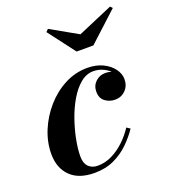

<svg xmlns="http://www.w3.org/2000/svg" viewBox="-132 -804 802 910"><g transform="rotate(-20 269.0 -349.0)"><path d="M190 10Q110.5 10 68.5 -31.8Q26.5 -73.5 26.5 -144Q26.5 -203 50.2 -260.8Q74 -318.5 115.5 -366Q157 -413.5 211 -441.8Q265 -470 325.5 -470Q370 -470 403.5 -453.8Q437 -437.5 455.5 -412.2Q474 -387 474 -360Q474 -326 452.5 -304.5Q431 -283 400 -283Q372 -283 350 -299.2Q328 -315.5 328 -349Q328 -379 348.5 -398.5Q369 -418 397.5 -418Q415 -418 432.2 -411.8Q449.5 -405.5 461.2 -392.8Q473 -380 473 -360H455Q455 -382.5 439.2 -402Q423.5 -421.5 399 -433.5Q374.5 -445.5 347.5 -445.5Q312 -445.5 281.8 -420.2Q251.5 -395 227.5 -354Q203.5 -313 186.8 -264.8Q170 -216.5 161 -169.5Q152 -122.5 152 -86.5Q152 -52 169.2 -34.5Q186.5 -17 215.5 -17Q253 -17 287.5 -34Q322 -51 351.8 -79.2Q381.5 -107.5 403.5 -141L421 -129.5Q397.5 -94.5 364.8 -62.5Q332 -30.5 288.8 -10.2Q245.5 10 190 10ZM305.5 -560 202.5 -695.5 214.5 -707.5 350.5 -630.5 527 -706 537.5 -695.5 390 -560Z"/></g></svg>

Font: Bodoni Moda 11pt
Style: Bold Italic
Weight: 700
Italic angle: -13°
Designer: Owen Earl
Foundry: indestructible type
Version: Version 2.004